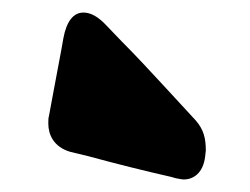

<svg xmlns="http://www.w3.org/2000/svg" viewBox="-20 -873 398 306"><path d="M308 -633C308 -652 305 -666 292 -681L245 -732C220 -759 197 -784 174 -807L150 -832C137 -846 125 -853 113 -853C97 -853 86 -839 81 -812L78 -795C73 -768 68 -742 63 -715L58 -688C57 -685 57 -681 57 -676C57 -659 65 -639 92 -631L121 -624C165 -612 209 -601 253 -591L260 -589C265 -588 270 -587 273 -587C288 -587 304 -597 307 -624Z"/></svg>

Font: Bangerz
Style: Bold
Weight: 700
Designer: vernon adams
Foundry: Vernon Adams
Version: Version 2.10;December 28, 2023;FontCreator 13.0.0.2683 64-bi